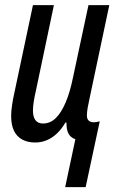

<svg xmlns="http://www.w3.org/2000/svg" viewBox="-20 -558 478 765"><path d="M239.7 187.5 280.3 -3.4Q268.6 -7.3 260.5 -15.4Q252.4 -23.4 248.5 -36.9Q244.6 -50.3 244.6 -69.8H240.7Q225.6 -43.9 206.8 -26.1Q188 -8.3 166.3 0.7Q144.5 9.8 120.1 9.8Q90.3 9.8 68.6 -2Q46.9 -13.7 35.6 -37.1Q24.4 -60.5 24.4 -95.7Q24.4 -114.3 28.1 -139.2Q31.7 -164.1 37.1 -187.5L111.3 -537.6H194.8L123.5 -198.7Q118.2 -176.3 114.7 -155Q111.3 -133.8 111.3 -116.7Q111.3 -92.8 121.1 -79.3Q130.9 -65.9 151.4 -65.9Q180.2 -65.9 202.4 -87.6Q224.6 -109.4 241.9 -150.6Q259.3 -191.9 271 -250L332.5 -537.6H415.5L338.4 -173.3Q333 -149.4 329.6 -130.4Q326.2 -111.3 326.2 -97.7Q326.2 -84 333.5 -77.4Q340.8 -70.8 353.5 -70.8Q358.9 -70.8 364.7 -71.8Q370.6 -72.8 377.4 -74.7L321.3 187.5Z"/></svg>

Font: Open Sans Condensed Medium
Style: Italic
Weight: 500
Width: 3
Italic angle: -12°
Designer: Monotype Design Team
Foundry: Monotype Imaging Inc.
Version: Version 3.000